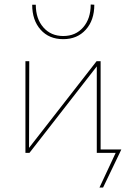

<svg xmlns="http://www.w3.org/2000/svg" viewBox="-20 -679 576 853"><path d="M123 -658H139Q139 -596 172.5 -557.5Q206 -519 261 -519Q316 -519 349.5 -557.5Q383 -596 383 -659L399 -658Q399 -589 361 -547Q323 -505 261 -505Q198 -505 160.5 -547Q123 -589 123 -658ZM512 0 438 154H422L494 0H410V-384L111 0H93V-407H110L109 -22L409 -407H427V-15H519Z"/></svg>

Font: Ysabeau Infant Thin
Style: Regular
Weight: 200
Designer: Christian Thalmann (Catharsis Fonts)
Version: Version 0.003